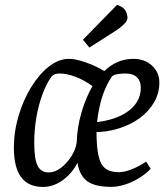

<svg xmlns="http://www.w3.org/2000/svg" viewBox="-20 -753 681 783"><path d="M155.2 9.4Q36.6 9.4 36.6 -150Q36.6 -217 56 -281.5Q75.3 -346 107.7 -398.5Q140.1 -451 179.9 -482Q219.8 -513 261.5 -513Q288.3 -513 328.8 -498.9Q369.3 -484.9 405.5 -463.2Q456.4 -513 523.9 -513Q569.8 -513 599.8 -485.6Q629.9 -458.1 629.9 -415.8Q629.9 -373.4 608.7 -336.4Q587.5 -299.4 550.2 -271.7Q512.8 -244 463.3 -228.8Q413.9 -213.6 358 -213.8L373.6 -241.4V-216.2Q373.6 -152.6 382 -116.5Q390.4 -80.3 410.4 -65.5Q430.3 -50.7 464.6 -50.7Q486.6 -50.7 517.3 -62.7Q548 -74.8 576 -93.8L594.7 -64.9Q574.7 -43.6 547.1 -26.8Q519.5 -10 490 -0.4Q460.5 9.1 433.7 9.1Q368.2 9.1 336.4 -13.6Q304.5 -36.3 296.1 -89Q271.9 -43.4 234.2 -17Q196.6 9.4 155.2 9.4ZM179.1 -49.8Q203.7 -49.8 228.1 -68.2Q252.6 -86.7 270.8 -115.4Q289 -144.1 292.9 -173Q294.6 -234.6 312.6 -295.4Q330.6 -356.2 357.2 -401.8Q321.1 -427.8 286.2 -440.5Q251.2 -453.3 223.8 -453.3Q212.1 -453.3 203.9 -450.3Q195.6 -447.3 190.6 -441.4Q169.4 -412.3 153.2 -368.6Q137 -324.9 128.3 -274Q119.6 -223 119.6 -171Q119.6 -104.7 133.2 -77.2Q146.8 -49.8 179.1 -49.8ZM375.7 -254.9Q431.7 -262.1 471.4 -280.9Q511 -299.8 532.5 -328.8Q554.1 -357.8 554.1 -395.4Q554.1 -423.1 538.2 -438.2Q522.2 -453.2 492 -453.2Q469.6 -453.2 454.7 -449.8Q439.8 -446.4 435.1 -439.1Q423.5 -421.9 414.1 -402.1Q404.7 -382.3 397.4 -359.9Q390 -337.6 384.7 -311.3Q379.3 -285.1 375.7 -254.9ZM344.5 -559.1 318.2 -591 457.4 -733.2Q484.2 -724.2 492.1 -709.1Q499.9 -694 499.9 -681.1Q499.9 -670.4 490.6 -659.7Q481.2 -649.1 468.7 -639.6Q456.1 -630.1 445.6 -623.6Z"/></svg>

Font: Faustina Light
Style: Italic
Weight: 300
Italic angle: -8°
Designer: Alfonso Garcia
Foundry: http://www.omnibus-type.com
Version: Version 1.200